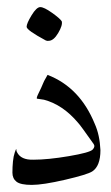

<svg xmlns="http://www.w3.org/2000/svg" viewBox="-20 -481 314 541"><path d="M109 -367Q55 -396 55 -405.5Q55 -415 69 -438Q83 -461 93.5 -461Q104 -461 126.5 -445Q149 -429 154 -421Q157 -410 144 -388Q131 -366 117 -366Q114 -365 109 -367ZM26 -60Q26 -55 28 -52Q39 -30 74 -31Q115 -31 174 -41Q233 -51 241 -59.5Q249 -68 244 -75Q206 -129 200 -135Q157 -186 104 -200L84 -203Q82 -205 89.5 -220Q97 -235 100.5 -244Q104 -253 109 -261L114 -270Q205 -235 247 -132Q261 -101 263 -58Q263 -13 240 2Q226 11 163.5 25.5Q101 40 69.5 40Q38 40 26.5 31Q15 22 15 5.5Q15 -11 16.5 -26Q18 -41 21.5 -51Q25 -61 25.5 -61Q26 -61 26 -60Z"/></svg>

Font: AMoshref-Naskh
Style: Naskh
Weight: 500
Version: Version 0.001